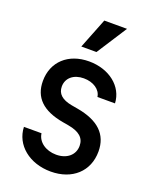

<svg xmlns="http://www.w3.org/2000/svg" viewBox="-178 -1078 955 1191"><g transform="rotate(20 300.0 -483.0)"><path d="M56 -190C60 -72 165 14 306 14C448 14 543 -73 543 -204C543 -317 472 -385 329 -410L289 -417C223 -429 191 -458 191 -506C191 -562 236 -600 303 -600C366 -600 415 -567 421 -520H537C532 -630 431 -710 298 -710C161 -710 69 -625 69 -498C69 -389 136 -324 273 -300L313 -293C386 -280 421 -249 421 -197C421 -137 373 -96 302 -96C233 -96 179 -135 172 -190ZM449 -980H299L220 -780H320Z"/></g></svg>

Font: CommitMono
Style: 700Regular
Weight: 700
Monospace: yes
Designer: Eigil Nikolajsen
Foundry: Eigil Nikolajsen
Version: Version 1.143